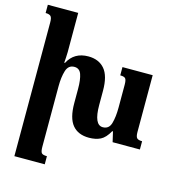

<svg xmlns="http://www.w3.org/2000/svg" viewBox="-141 -881 1164 1258"><g transform="rotate(15 441.0 -252.5)"><path d="M810 -107V-492H605V-436Q632 -436 640.5 -426Q649 -416 649 -383V-229Q649 -166 636.5 -122Q624 -78 582 -78Q522 -78 522 -213V-309Q522 -410 482.5 -456Q443 -502 372 -502Q276 -502 234 -421H229Q230 -439 231.5 -456.5Q233 -474 233 -493V-760H27V-704Q52 -704 62 -694Q72 -684 72 -652V255H278V200Q249 200 241 189.5Q233 179 233 147V-262Q233 -324 246.5 -368Q260 -412 301 -412Q336 -412 348.5 -377Q361 -342 361 -278V-182Q361 -81 399.5 -34.5Q438 12 512 12Q557 12 589.5 -4Q622 -20 649 -69H654L670 0H855V-56Q830 -56 820 -65.5Q810 -75 810 -107Z"/></g></svg>

Font: Noto Serif Armenian SemiCondensed Extra
Style: Regular
Weight: 800
Width: 4
Designer: Monotype Design Team
Foundry: Monotype Imaging Inc.
Version: Version 1.901